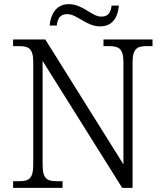

<svg xmlns="http://www.w3.org/2000/svg" viewBox="-20 -904 788 924"><path d="M462 -777C525 -777 548 -826 552 -877H517C513 -850 506 -824 468 -824C421 -824 380 -884 311 -884C247 -884 223 -830 219 -781H253C257 -808 264 -836 304 -836C351 -836 395 -777 462 -777ZM43 0H281V-32H255C208 -32 185 -42 185 -111V-611L568 0H618V-603C618 -672 641 -682 688 -682H714V-714H478V-682H503C550 -682 574 -672 574 -605V-113L198 -714H43V-682H70C117 -682 140 -672 140 -605V-111C140 -42 117 -32 70 -32H43Z"/></svg>

Font: Noto Serif Georgian Light
Style: Regular
Weight: 300
Designer: Monotype Design Team, Akaki Razmadze
Foundry: Google LLC
Version: Version 2.003